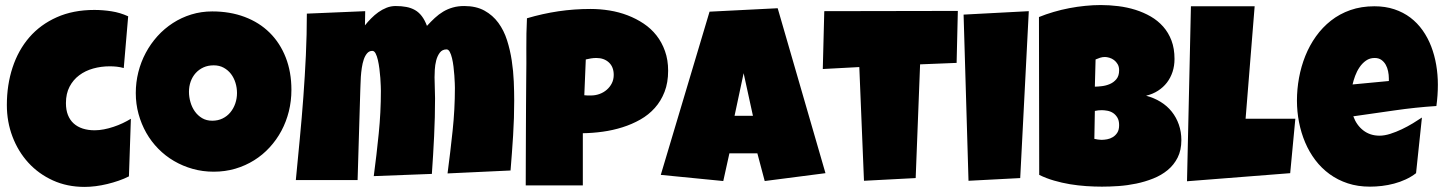

<svg xmlns="http://www.w3.org/2000/svg" viewBox="-20 -732 5756 765"><path d="M490.7 -667 473.1 -460.9Q459 -464.8 445.3 -466.3Q431.6 -467.8 417.5 -467.8Q382.8 -467.8 351.3 -459Q319.8 -450.2 295.7 -432.1Q271.5 -414.1 257.1 -386.5Q242.7 -358.9 242.7 -321.3Q242.7 -293.9 250.7 -273.7Q258.8 -253.4 273.7 -240Q288.6 -226.6 309.8 -219.7Q331.1 -212.9 356.9 -212.9Q375 -212.9 394 -216.6Q413.1 -220.2 432.1 -226.6Q451.2 -232.9 468.8 -241.2Q486.3 -249.5 501.5 -258.8L493.7 -29.3Q474.6 -19.5 452.6 -12Q430.7 -4.4 407.5 1.2Q384.3 6.8 361.1 9.8Q337.9 12.7 316.9 12.7Q247.6 12.7 190.7 -13.2Q133.8 -39.1 93 -83.7Q52.2 -128.4 29.8 -187.5Q7.3 -246.6 7.3 -313.5Q7.3 -393.6 30 -462.9Q52.7 -532.2 96.9 -583.3Q141.1 -634.3 206.3 -663.3Q271.5 -692.4 356 -692.4Q389.6 -692.4 424.3 -687Q459 -681.6 490.7 -667Z M1141.1 -374Q1141.1 -329.6 1130.9 -288.3Q1120.6 -247.1 1101.3 -210.9Q1082 -174.8 1054.4 -144.8Q1026.9 -114.7 992.4 -93.3Q958 -71.8 917.5 -59.8Q877 -47.9 831.5 -47.9Q787.6 -47.9 747.8 -59.1Q708 -70.3 673.3 -90.6Q638.7 -110.8 610.6 -139.4Q582.5 -168 562.7 -202.9Q543 -237.8 532 -277.8Q521 -317.9 521 -361.3Q521 -403.8 531.2 -444.6Q541.5 -485.4 560.8 -521.5Q580.1 -557.6 607.4 -587.9Q634.8 -618.2 668.7 -640.1Q702.6 -662.1 742.2 -674.3Q781.7 -686.5 825.7 -686.5Q896.5 -686.5 954.8 -664.6Q1013.2 -642.6 1054.4 -601.8Q1095.7 -561 1118.4 -503.2Q1141.1 -445.3 1141.1 -374ZM924.3 -361.3Q924.3 -382.3 918.2 -402.1Q912.1 -421.9 900.4 -437.3Q888.7 -452.6 871.3 -462.2Q854 -471.7 831.5 -471.7Q808.6 -471.7 790.5 -463.4Q772.5 -455.1 759.5 -440.7Q746.6 -426.3 739.7 -407Q732.9 -387.7 732.9 -366.2Q732.9 -345.7 738.8 -325.2Q744.6 -304.7 756.3 -288.1Q768.1 -271.5 785.4 -261.2Q802.7 -251 825.7 -251Q848.6 -251 866.9 -260Q885.3 -269 897.9 -284.4Q910.6 -299.8 917.5 -319.8Q924.3 -339.8 924.3 -361.3Z M2028.8 -331.1Q2028.8 -261.2 2024.4 -191.9Q2020 -122.6 2014.2 -52.7L1763.2 -41Q1774.4 -126 1783.4 -211.2Q1792.5 -296.4 1792.5 -381.8Q1792.5 -387.2 1792 -400.6Q1791.5 -414.1 1790.3 -431.2Q1789.1 -448.2 1786.9 -466.6Q1784.7 -484.9 1781 -500.2Q1777.3 -515.6 1772 -525.4Q1766.6 -535.2 1759.3 -535.2Q1742.2 -535.2 1732.4 -522.2Q1722.7 -509.3 1718 -491.2Q1713.4 -473.1 1712.4 -454.3Q1711.4 -435.5 1711.4 -423.8Q1711.4 -403.3 1712.4 -382.8Q1713.4 -362.3 1713.4 -340.8Q1713.4 -265.1 1709.7 -189.9Q1706.1 -114.7 1700.7 -39.1L1469.2 -30.3Q1480.5 -115.2 1489 -200Q1497.6 -284.7 1497.6 -370.1Q1497.6 -375.5 1497.1 -389.6Q1496.6 -403.8 1495.4 -421.4Q1494.1 -439 1491.7 -458Q1489.3 -477.1 1485.6 -492.9Q1481.9 -508.8 1476.6 -519Q1471.2 -529.3 1463.4 -529.3Q1451.2 -529.3 1442.9 -519.8Q1434.6 -510.3 1429.4 -495.1Q1424.3 -480 1421.6 -461.7Q1418.9 -443.4 1417.7 -425.8Q1416.5 -408.2 1416.3 -393.3Q1416 -378.4 1415.5 -371.1L1404.8 -14.6H1158.7Q1166.5 -97.2 1174.6 -180.2Q1182.6 -263.2 1188.7 -345.9Q1194.8 -428.7 1198.7 -511.7Q1202.6 -594.7 1202.6 -677.7L1435.1 -687.5L1434.1 -630.9Q1444.8 -644.5 1458.5 -658.4Q1472.2 -672.4 1487.5 -683.3Q1502.9 -694.3 1520.3 -701.2Q1537.6 -708 1556.2 -708Q1580.1 -708 1599.1 -704.3Q1618.2 -700.7 1633.5 -691.9Q1648.9 -683.1 1660.6 -667.7Q1672.4 -652.3 1681.2 -628.9Q1696.8 -646 1712.6 -660.6Q1728.5 -675.3 1746.1 -685.8Q1763.7 -696.3 1784.2 -702.1Q1804.7 -708 1829.6 -708Q1877 -708 1910.2 -689.7Q1943.4 -671.4 1965.6 -641.1Q1987.8 -610.8 2000.2 -571.8Q2012.7 -532.7 2019 -490.7Q2025.4 -448.7 2027.1 -407.2Q2028.8 -365.7 2028.8 -331.1Z M2642.1 -450.2Q2642.1 -402.8 2627.9 -366.2Q2613.8 -329.6 2589.1 -302Q2564.5 -274.4 2531.2 -255.6Q2498 -236.8 2460.2 -224.9Q2422.4 -212.9 2381.8 -207.3Q2341.3 -201.7 2302.2 -201.2V6.8H2074.7Q2074.7 -48.8 2075 -101.6Q2075.2 -154.3 2075.4 -206.3Q2075.7 -258.3 2075.9 -311Q2076.2 -363.8 2076.7 -419.9Q2077.6 -479.5 2077.1 -539.1Q2076.7 -598.6 2079.6 -659.2Q2142.1 -677.7 2204.6 -687Q2267.1 -696.3 2333.5 -696.3Q2371.1 -696.3 2408.7 -690.2Q2446.3 -684.1 2480.7 -670.9Q2515.1 -657.7 2544.7 -637.9Q2574.2 -618.2 2595.7 -590.8Q2617.2 -563.5 2629.6 -528.3Q2642.1 -493.2 2642.1 -450.2ZM2425.3 -433.6Q2425.3 -465.3 2406 -483.2Q2386.7 -501 2356 -501Q2345.7 -501 2334.7 -499.3Q2323.7 -497.6 2314 -495.1L2308.1 -352.5Q2314.9 -351.6 2321.3 -351.6Q2327.6 -351.6 2334.5 -351.6Q2352.1 -351.6 2368.4 -357.4Q2384.8 -363.3 2397.5 -374.3Q2410.2 -385.3 2417.7 -400.1Q2425.3 -415 2425.3 -433.6Z M3269 -42 3026.9 -10.7 2997.6 -121.1H2886.2L2861.8 -10.7L2612.8 -35.2L2807.1 -685.5L3078.6 -699.2ZM2980 -270.5 2942.9 -440.4 2906.7 -270.5Z M3796.4 -688.5 3791.5 -481.4 3646 -475.6 3628.4 -22.5 3422.4 -11.7 3403.8 -464.8 3258.3 -457 3264.2 -687.5Z M4079.1 -687.5 4044.9 -22.5 3838.9 -11.7 3819.3 -673.8Z M4687 -173.8Q4687 -133.3 4672.1 -104Q4657.2 -74.7 4632.3 -54.2Q4607.4 -33.7 4575 -20.8Q4542.5 -7.8 4507.3 -0.5Q4472.2 6.8 4436.8 9.3Q4401.4 11.7 4370.6 11.7Q4340.3 11.7 4307.9 9.5Q4275.4 7.3 4243.2 2Q4210.9 -3.4 4179.7 -12.5Q4148.4 -21.5 4120.6 -35.2L4119.6 -664.1Q4147 -675.3 4177.7 -684.3Q4208.5 -693.4 4240.5 -699.5Q4272.5 -705.6 4304.2 -708.7Q4335.9 -711.9 4365.7 -711.9Q4400.4 -711.9 4435.8 -707.5Q4471.2 -703.1 4503.9 -692.9Q4536.6 -682.6 4564.9 -666.3Q4593.3 -649.9 4614.5 -626Q4635.7 -602.1 4647.7 -570.3Q4659.7 -538.6 4659.7 -497.1Q4659.7 -469.7 4651.9 -445.8Q4644 -421.9 4629.4 -402.8Q4614.7 -383.8 4593.8 -370.4Q4572.8 -356.9 4546.4 -350.6Q4578.1 -342.3 4604.2 -326.2Q4630.4 -310.1 4648.7 -287.1Q4667 -264.2 4677 -235.4Q4687 -206.5 4687 -173.8ZM4439 -452.1Q4439 -466.3 4433.1 -476.3Q4427.2 -486.3 4418.7 -492.7Q4410.2 -499 4400.1 -502Q4390.1 -504.9 4382.3 -504.9Q4372.6 -504.9 4363.3 -502Q4354 -499 4345.2 -495.1L4342.3 -386.7Q4353.5 -386.7 4370.1 -388.7Q4386.7 -390.6 4402.1 -397.2Q4417.5 -403.8 4428.2 -416.7Q4439 -429.7 4439 -452.1ZM4369.6 -293Q4355.5 -293 4342.3 -290L4340.3 -178.7Q4347.7 -177.2 4354.7 -176Q4361.8 -174.8 4368.7 -174.8Q4378.9 -174.8 4391.1 -177Q4403.3 -179.2 4414.1 -185.8Q4424.8 -192.4 4431.9 -203.6Q4439 -214.8 4439 -233.4Q4439 -252 4431.9 -263.7Q4424.8 -275.4 4414.6 -282Q4404.3 -288.6 4392.1 -290.8Q4379.9 -293 4369.6 -293Z M5141.1 -258.8 5120.6 -42 4709.5 -9.8 4725.1 -707H4979L4942.9 -258.8Z M5709 -394.5Q5709 -352.1 5703.1 -309.6Q5619.6 -304.2 5537.1 -292.2Q5454.6 -280.3 5372.1 -268.6Q5384.8 -233.4 5411.9 -212.4Q5439 -191.4 5476.6 -191.4Q5496.1 -191.4 5519.3 -198.7Q5542.5 -206.1 5565.4 -217Q5588.4 -228 5609.4 -240.7Q5630.4 -253.4 5645.5 -263.7L5622.1 -42Q5603 -27.3 5580.8 -17.1Q5558.6 -6.8 5534.7 -0.5Q5510.7 5.9 5486.3 8.8Q5461.9 11.7 5438.5 11.7Q5390.1 11.7 5350.1 -1.5Q5310.1 -14.6 5277.6 -38.3Q5245.1 -62 5220.7 -94.2Q5196.3 -126.5 5180.2 -164.6Q5164.1 -202.6 5155.8 -245.1Q5147.5 -287.6 5147.5 -331.1Q5147.5 -376.5 5155.8 -421.9Q5164.1 -467.3 5180.9 -509.3Q5197.8 -551.3 5223.4 -587.2Q5249 -623 5283.2 -649.9Q5317.4 -676.8 5360.6 -691.9Q5403.8 -707 5456.1 -707Q5499.5 -707 5535.4 -695.1Q5571.3 -683.1 5599.4 -661.9Q5627.4 -640.6 5648.2 -611.3Q5668.9 -582 5682.4 -547.1Q5695.8 -512.2 5702.4 -473.4Q5709 -434.6 5709 -394.5ZM5513.7 -419.9Q5513.7 -433.6 5510.7 -448Q5507.8 -462.4 5501.2 -474.1Q5494.6 -485.8 5483.9 -493.4Q5473.1 -501 5457 -501Q5437.5 -501 5422.6 -490.5Q5407.7 -480 5397 -464.1Q5386.2 -448.2 5379.4 -429.7Q5372.6 -411.1 5369.1 -395.5L5513.7 -409.2Z"/></svg>

Font: Luckiest Guy RUS-BEL-UKR
Style: Regular
Weight: 400
Designer: Astigmatic (AOETI)
Foundry: Astigmatic (AOETI)
Version: Version 1.00 March 11, 2019, initial release